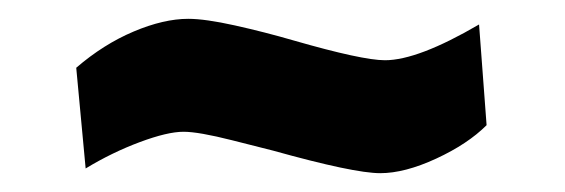

<svg xmlns="http://www.w3.org/2000/svg" viewBox="-20 -354 600 204"><path d="M270 -194Q262 -196 226.5 -205Q191 -214 175 -214Q158 -214 128.5 -203Q99 -192 71 -175L61 -282Q90 -307 122 -320.5Q154 -334 180 -334Q198 -334 229.5 -327Q261 -320 292 -311Q365 -290 389 -290Q424 -290 489 -328L497 -221Q477 -201 443.5 -185.5Q410 -170 384 -170Q356 -170 270 -194Z"/></svg>

Font: Cairo
Style: Bold
Weight: 700
Designer: Mohamed Gaber
Foundry: Kief Type Foundry
Version: Version 2.100